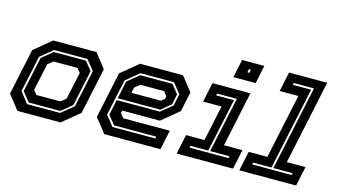

<svg xmlns="http://www.w3.org/2000/svg" viewBox="-84 -1046 2366 1342"><g transform="rotate(15 1099.0 -375.0)"><path d="M100.5 0 19.5 -103 90.5 -437 215.5 -540H528L609 -437L538 -103L413 0ZM154 -63H392.5L481 -136L538 -404L480.5 -477H238L148.5 -403L92.5 -141ZM162 -77 107.5 -145 161.5 -399 240 -463H472.5L523 -400L468 -140L390.5 -77ZM199.5 -141.5H374L411 -172L453 -368L429 -398.5H254.5L217.5 -368L175.5 -172Z M1154.5 -540 1235.5 -437 1205 -294.5 1080.5 -191.5H808.5L804 -172L828 -141.5H1165.5L1135.5 0H729L648 -103L719 -437L844 -540ZM1098.5 -463 1149 -400 1133 -324.5 1063 -266.5H755L782 -395L865.5 -463ZM1106.5 -477H863.5L769 -399L713 -137L771.5 -63H1081.5L1084.5 -77H779.5L728 -141L752 -252.5H1064L1146 -319.5L1164 -404ZM1055.5 -398.5H883L846 -368L837.5 -328H1050.5L1076 -349L1080 -368Z M1498 -618.5 1525.5 -750H1686.5L1659 -618.5ZM1583.5 -676H1597.5L1602.5 -700H1588.5ZM1253 0 1283 -141.5H1416.5L1471 -398.5H1337.5L1367.5 -540H1642L1557.5 -141.5H1691L1661 0ZM1329 -63H1611.5L1614.5 -77H1475L1560.5 -478H1417.5L1414.5 -464H1543.5L1461 -77H1332Z M1706.5 0 1736.5 -141.5H1871.5L1970.5 -608.5H1835.5L1865.5 -750H2141.5L2012.5 -141.5H2147.5L2117.5 0ZM1782.5 -63H2068L2071 -77H1932.5L2062.5 -688H1915.5L1912.5 -674H2045.5L1918.5 -77H1785.5Z"/></g></svg>

Font: Tourney
Style: Bold Italic
Weight: 700
Italic angle: -12°
Version: Version 1.015